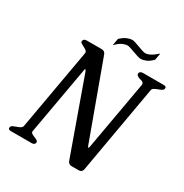

<svg xmlns="http://www.w3.org/2000/svg" viewBox="-184 -952 1048 1095"><g transform="rotate(30 340.0 -404.5)"><path d="M549 -764Q527 -742 508.5 -734.5Q490 -727 473 -727Q466 -727 451.5 -731.5Q437 -736 422 -741.5Q407 -747 393.5 -751.5Q380 -756 374 -756Q360 -756 342 -748.5Q324 -741 298 -715L306 -761Q329 -782 347.5 -789.5Q366 -797 382 -797Q389 -797 402.5 -792.5Q416 -788 431 -782.5Q446 -777 459.5 -772.5Q473 -768 480 -768Q495 -768 513 -777Q531 -786 557 -809ZM680 -649Q678 -640 668.5 -635Q659 -630 647.5 -626Q636 -622 626 -616.5Q616 -611 614 -602L512 -20Q507 0 487 0H441Q420 0 413 -19L239 -506Q234 -518 231 -518Q228 -518 227 -508L148 -63Q146 -53 154.5 -47.5Q163 -42 173.5 -38Q184 -34 192 -29Q200 -24 199 -15Q196 0 177 0H40Q20 0 23 -15Q24 -24 34 -29Q44 -34 56 -38Q68 -42 78 -47.5Q88 -53 90 -63L184 -595Q186 -606 178 -612.5Q170 -619 159.5 -624Q149 -629 140.5 -634.5Q132 -640 134 -649Q137 -664 157 -664H255Q275 -664 282 -645L463 -150Q466 -139 471 -139Q473 -139 475 -150L555 -601Q558 -621 530 -625Q502 -634 504 -649Q507 -664 528 -664H662Q683 -664 680 -649Z"/></g></svg>

Font: Jura
Style: Italic
Weight: 400
Designer: Ed Merritt
Foundry: Ten by Twenty
Version: Version 1.007